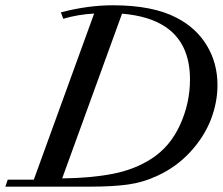

<svg xmlns="http://www.w3.org/2000/svg" viewBox="-42 -696 831 716"><path d="M-22 0 -13.2 -25.9H84L309.1 -645.5Q248 -642.1 193.8 -626L185.1 -649.9Q285.6 -676.3 378.9 -676.3Q528.3 -676.3 617.2 -629.4Q689.9 -591.8 729.5 -526.1Q769 -460.4 769 -378.9Q769 -313 743.7 -248.5Q718.3 -184.1 667 -128.7Q615.7 -73.2 545.9 -41Q491.7 -15.6 434.6 -7.8Q377.4 0 296.9 0ZM573.7 -596.7Q513.2 -636.7 413.1 -645L189.9 -30.8Q294.9 -31.7 377.7 -47.6Q460.4 -63.5 523.4 -104.5Q592.3 -148.9 629.4 -230.2Q666.5 -311.5 666.5 -399.9Q666.5 -535.2 573.7 -596.7Z"/></svg>

Font: Elstob 14pt Medium
Style: Italic
Weight: 500
Italic angle: -20°
Designer: Peter S. Baker
Version: Version 1.015